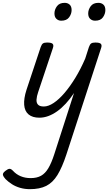

<svg xmlns="http://www.w3.org/2000/svg" viewBox="-117 -815 763 1354"><path d="M161 15Q112 15 84.5 -8Q57 -31 53.5 -75.5Q50 -120 70 -182L170 -483Q177 -503 186.5 -509Q196 -515 215 -515Q246 -515 254.5 -505.5Q263 -496 256 -476L152 -165Q142 -136 140.5 -113Q139 -90 151 -77Q163 -64 192 -64Q224 -64 261.5 -89Q299 -114 338 -159.5Q377 -205 414.5 -266.5Q452 -328 484 -402L510 -483Q517 -503 526.5 -509Q536 -515 555 -515Q586 -515 594.5 -505.5Q603 -496 596 -476L351 275Q321 366 288 419.5Q255 473 209 496Q163 519 94 519Q57 519 24.5 509.5Q-8 500 -33.5 483.5Q-59 467 -78 448Q-92 433 -96 419.5Q-100 406 -79 390Q-61 376 -50 375.5Q-39 375 -25 390Q-2 415 29.5 428Q61 441 99 441Q143 441 172.5 424.5Q202 408 224 371Q246 334 266 272L405 -159Q377 -117 347 -84.5Q317 -52 286 -30Q255 -8 223.5 3.5Q192 15 161 15ZM315 -669Q295 -669 281 -682Q267 -695 267 -720Q267 -747 284.5 -771Q302 -795 339 -795Q360 -795 374 -782.5Q388 -770 388 -744Q388 -717 370.5 -693Q353 -669 315 -669ZM554 -669Q533 -669 519 -682Q505 -695 505 -720Q505 -747 522.5 -771Q540 -795 577 -795Q598 -795 612 -782.5Q626 -770 626 -744Q626 -717 609 -693Q592 -669 554 -669Z"/></svg>

Font: Playwrite AU VIC
Style: Regular
Weight: 400
Designer: Veronika Burian, José Scaglione
Foundry: TypeTogether
Version: Version 1.002